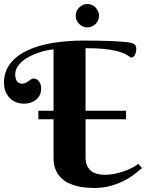

<svg xmlns="http://www.w3.org/2000/svg" viewBox="-20 -933 731 961"><path d="M0 -518.1Q0 -575.2 31.5 -615.2Q63 -655.3 117.7 -680.9Q172.4 -706.5 245.1 -718.3Q317.9 -730 400.9 -730Q440.4 -730 478 -729.2Q515.6 -728.5 546.6 -727.1Q577.6 -725.6 600.1 -723.6Q622.6 -721.7 632.8 -719.2Q642.6 -716.8 648.4 -713.9Q654.3 -710.9 657.2 -707Q660.2 -703.1 661.1 -698Q662.1 -692.9 662.1 -686Q662.1 -680.2 660.6 -673.1Q659.2 -666 656.2 -659.9Q653.3 -653.8 648.9 -649.4Q644.5 -645 638.2 -645Q634.3 -645 629.6 -648.4Q625 -651.9 616.5 -657.2Q607.9 -662.6 593.5 -668.5Q579.1 -674.3 554.9 -679.7Q530.8 -685.1 494.9 -688.5Q459 -691.9 408.2 -691.9V-378.9H610.8V-335.9H408.2V-145Q408.2 -122.1 415 -105.7Q421.9 -89.4 434.6 -78.6Q447.3 -67.9 465.1 -63Q482.9 -58.1 504.9 -58.1Q529.8 -58.1 554.7 -63.2Q579.6 -68.4 601.8 -76.2Q624 -84 642.3 -93.8Q660.6 -103.5 671.9 -112.8L690.9 -91.8Q678.7 -82 658.2 -65.2Q637.7 -48.3 608.2 -32.2Q578.6 -16.1 539.3 -4.2Q500 7.8 450.2 7.8Q433.6 7.8 412.4 6.1Q391.1 4.4 368.7 -0.7Q346.2 -5.9 324.5 -15.9Q302.7 -25.9 285.9 -42.5Q269 -59.1 258.5 -83.3Q248 -107.4 248 -141.1V-335.9H171.9V-378.9H248V-686Q232.4 -684.6 212.2 -680.4Q191.9 -676.3 170.7 -668.7Q149.4 -661.1 128.9 -650.9Q108.4 -640.6 92.3 -627Q76.2 -613.3 66.2 -596.4Q56.2 -579.6 56.2 -560.1Q56.2 -544.4 60.3 -535.2Q64.5 -525.9 69.8 -521.2Q75.2 -516.6 80.8 -515.4Q86.4 -514.2 88.9 -514.2Q101.1 -514.2 108.9 -518.3Q116.7 -522.5 123 -527.1Q129.4 -531.7 135 -535.9Q140.6 -540 147.9 -540Q153.8 -540 160.4 -537.4Q167 -534.7 172.6 -528.8Q178.2 -522.9 182.1 -513.4Q186 -503.9 186 -490.2Q186 -470.7 178.5 -456.3Q170.9 -441.9 158.9 -432.6Q147 -423.3 131.6 -418.7Q116.2 -414.1 101.1 -414.1Q77.6 -414.1 58.8 -422.1Q40 -430.2 26.9 -444.3Q13.7 -458.5 6.8 -477.3Q0 -496.1 0 -518.1ZM358.9 -854Q358.9 -865.7 363.5 -876.5Q368.2 -887.2 376.2 -895.3Q384.3 -903.3 394.8 -908.2Q405.3 -913.1 417 -913.1Q429.2 -913.1 439.9 -908.2Q450.7 -903.3 458.5 -895.3Q466.3 -887.2 470.9 -876.5Q475.6 -865.7 475.6 -854Q475.6 -841.8 470.9 -831.3Q466.3 -820.8 458.5 -813Q450.7 -805.2 439.9 -800.5Q429.2 -795.9 417 -795.9Q405.3 -795.9 394.8 -800.5Q384.3 -805.2 376.2 -813Q368.2 -820.8 363.5 -831.3Q358.9 -841.8 358.9 -854Z"/></svg>

Font: Berkshire Swash
Style: Regular
Weight: 400
Designer: Astigmatic (AOETI)
Foundry: Astigmatic (AOETI)
Version: Version 1.001